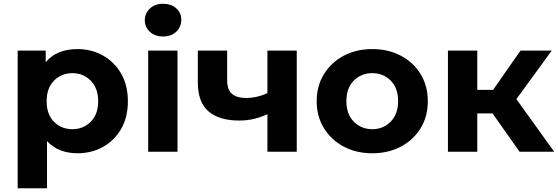

<svg xmlns="http://www.w3.org/2000/svg" viewBox="-20 -807 2969 1021"><path d="M392 8Q342 8 301 -8Q260 -24 230 -57V194H74V-538H223V-476Q281 -546 392 -546Q467 -546 528 -511.5Q589 -477 624.5 -415Q660 -353 660 -269Q660 -184 624.5 -122Q589 -60 528 -26Q467 8 392 8ZM365 -120Q423 -120 462.5 -159.5Q502 -199 502 -269Q502 -338 462.5 -378Q423 -418 365 -418Q306 -418 267 -378Q228 -338 228 -269Q228 -199 267 -159.5Q306 -120 365 -120Z M768 0V-538H924V0ZM847 -613Q804 -613 777 -638Q750 -663 750 -700Q750 -736 777 -761.5Q804 -787 847 -787Q890 -787 917 -763Q944 -739 944 -703Q944 -664 917.5 -638.5Q891 -613 847 -613Z M1252 -166Q1146 -166 1089 -214.5Q1032 -263 1032 -369V-538H1188V-379Q1188 -329 1214 -307.5Q1240 -286 1287 -286Q1347 -286 1402 -312V-538H1558V0H1402V-200Q1371 -185 1333.5 -175.5Q1296 -166 1252 -166Z M1960 8Q1874 8 1807.5 -27.5Q1741 -63 1702.5 -125.5Q1664 -188 1664 -269Q1664 -350 1702.5 -412.5Q1741 -475 1807.5 -510.5Q1874 -546 1960 -546Q2045 -546 2112 -510.5Q2179 -475 2217 -412.5Q2255 -350 2255 -269Q2255 -188 2217 -125.5Q2179 -63 2112 -27.5Q2045 8 1960 8ZM1960 -120Q2018 -120 2057.5 -160Q2097 -200 2097 -269Q2097 -339 2057.5 -378.5Q2018 -418 1960 -418Q1901 -418 1861.5 -378.5Q1822 -339 1822 -269Q1822 -200 1861.5 -160Q1901 -120 1960 -120Z M2743 0 2599 -204H2518V0H2362V-538H2518V-329H2602L2748 -538H2914L2726 -280L2927 0Z"/></svg>

Font: Montserrat
Style: Bold
Weight: 700
Designer: Julieta Ulanovsky
Foundry: Julieta Ulanovsky
Version: Version 9.000; ttfautohint (v1.8.4.7-5d5b)